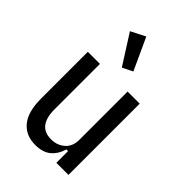

<svg xmlns="http://www.w3.org/2000/svg" viewBox="-235 -881 987 987"><g transform="rotate(45 259.0 -387.0)"><path d="M357 -85H345Q331 -39 300 -13.5Q269 12 215 12Q146 12 107 -35Q68 -82 68 -178V-518H156V-187Q156 -128 179.5 -97Q203 -66 253 -66Q296 -66 326.5 -92.5Q357 -119 357 -167V-518H445V0H357ZM146 -746 225 -786 305 -612 249 -584Z"/></g></svg>

Font: IBM Plex Sans Condensed Text
Style: Regular
Weight: 450
Width: 3
Designer: Mike Abbink, Paul van der Laan, Pieter van Rosmalen
Foundry: Bold Monday
Version: Version 1.1